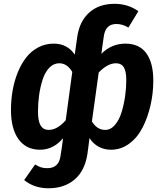

<svg xmlns="http://www.w3.org/2000/svg" viewBox="-20 -777 869 1017"><path d="M644 -545.9Q717.8 -545.9 754.9 -495.1Q792 -444.3 792 -350.1Q792 -283.2 777.3 -219.2Q762.7 -155.3 735.6 -102.1Q708.5 -48.8 664.8 -16.4Q621.1 16.1 567.9 16.1Q531.7 16.1 502.2 0Q472.7 -16.1 454.1 -45.9L448.2 0L442.9 40Q428.7 128.9 374.3 174.6Q319.8 220.2 236.8 220.2Q161.1 220.2 107.9 176.8L166 94.2Q183.6 105 197.5 109.4Q211.4 113.8 231 113.8Q292 113.8 300.8 47.9L308.1 0L314 -44.9Q262.7 16.1 191.9 16.1Q118.2 16.1 78.1 -39.6Q38.1 -95.2 38.1 -193.8Q38.1 -247.1 46.9 -297.6Q55.7 -348.1 74 -393.3Q92.3 -438.5 118.7 -472.4Q145 -506.3 182.6 -526.1Q220.2 -545.9 265.1 -545.9Q336.4 -545.9 376 -487.8L381.8 -529.8L389.2 -582Q400.9 -663.6 452.4 -710.2Q503.9 -756.8 586.9 -756.8Q657.7 -756.8 712.9 -717.8L660.2 -630.9Q629.9 -649.9 596.2 -649.9Q538.6 -649.9 529.8 -584L522 -529.8L517.1 -492.2Q570.8 -545.9 644 -545.9ZM237.8 -88.9Q283.7 -88.9 328.1 -140.1L362.8 -396Q335.4 -441.9 293.9 -441.9Q263.7 -441.9 240.7 -417.7Q217.8 -393.6 205.3 -354Q192.9 -314.5 187 -272Q181.2 -229.5 181.2 -186Q181.2 -135.3 195.3 -112.1Q209.5 -88.9 237.8 -88.9ZM537.1 -88.9Q566.4 -88.9 589.1 -115.5Q611.8 -142.1 624.3 -183.6Q636.7 -225.1 642.8 -268.3Q648.9 -311.5 648.9 -352.1Q648.9 -399.4 635.7 -420.7Q622.6 -441.9 594.2 -441.9Q550.3 -441.9 502.9 -393.1L466.8 -133.8Q494.1 -88.9 537.1 -88.9Z"/></svg>

Font: FiraGO SemiBold
Style: Italic
Weight: 600
Italic angle: -8°
Designer: bBox Type GmbH
Foundry: bBox Type GmbH
Version: Version 1.001;PS 001.001;hotconv 1.0.88;makeotf.lib2.5.64775